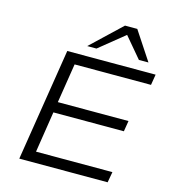

<svg xmlns="http://www.w3.org/2000/svg" viewBox="-133 -1053 1047 1163"><g transform="rotate(15 390.0 -472.0)"><path d="M96 0 208 -705H762L751 -638H272L233 -391H676L665 -324H223L183 -67H662L650 0ZM317 -765 506 -944H583L701 -765H641L533 -893L375 -765Z"/></g></svg>

Font: Nunito Sans 7pt Expanded Light
Style: Italic
Weight: 300
Width: 7
Italic angle: -9°
Designer: Vernon Adams
Foundry: Vernon Adams
Version: Version 3.101;gftools[0.9.27]